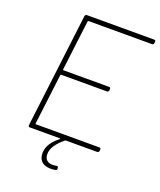

<svg xmlns="http://www.w3.org/2000/svg" viewBox="-158 -799 898 1075"><g transform="rotate(20 290.5 -261.0)"><path d="M580 -682 581 -690C582 -696 579 -700 573 -700H171C165 -700 161 -696 160 -690L77 -10C76 -4 80 0 85 0H264C267 0 268 3 265 5C215 43 199 84 202 119C207 175 258 183 302 175C308 174 312 170 311 163L310 159C310 153 307 150 300 151C264 159 231 150 229 111C226 70 259 32 296 2C298 1 300 0 302 0H487C493 0 497 -4 498 -10L499 -18C500 -24 496 -28 490 -28H112C110 -28 108 -30 109 -32L146 -333C146 -335 148 -337 150 -337H423C428 -337 433 -341 434 -347V-355C435 -361 432 -365 426 -365H153C152 -365 150 -367 150 -369L187 -668C187 -670 189 -672 191 -672H569C575 -672 580 -676 580 -682Z"/></g></svg>

Font: Barlow Thin
Style: Italic
Weight: 250
Italic angle: -7°
Designer: Jeremy Tribby
Foundry: Tribby Type
Version: Version 1.422;hotconv 1.0.109;makeotfexe 2.5.65596